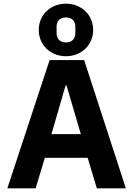

<svg xmlns="http://www.w3.org/2000/svg" viewBox="-20 -1025 725 1045"><path d="M339 -719C422 -719 487 -779 487 -862C487 -945 422 -1005 339 -1005C256 -1005 191 -945 191 -862C191 -779 256 -719 339 -719ZM339 -794C306 -794 288 -814 288 -845V-879C288 -910 306 -930 339 -930C372 -930 390 -910 390 -879V-845C390 -814 372 -794 339 -794ZM665 0 438 -698H250L20 0H174L224 -166H457L507 0ZM420 -295H260L337 -560H342Z"/></svg>

Font: LVC Sans
Style: Bold
Weight: 700
Designer: Mike Abbink, Paul van der Laan, Pieter van Rosmalen
Foundry: Bold Monday
Version: Version 3.0